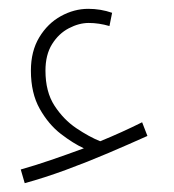

<svg xmlns="http://www.w3.org/2000/svg" viewBox="-20 -360 395 435"><path d="M36 55 27 24Q59 15 95.5 2.5Q132 -10 170 -24Q146 -35 118 -56.5Q90 -78 70 -113.5Q50 -149 50 -200Q50 -244 69 -275.5Q88 -307 118 -323.5Q148 -340 180 -340Q208 -340 234 -331L228 -301Q204 -308 181 -308Q159 -308 136 -296Q113 -284 98 -260Q83 -236 83 -200Q83 -152 103.5 -120.5Q124 -89 153 -69.5Q182 -50 207 -40Q256 -60 302 -83L314 -52Q274 -34 226 -13.5Q178 7 129 25Q80 43 36 55Z"/></svg>

Font: Noto Sans Arabic UI XCn XLt
Style: Regular
Weight: 200
Width: 2
Designer: Monotype Design Team, Nadine Chahine and Nizar Qandah
Foundry: Monotype Imaging Inc.
Version: Version 2.010; ttfautohint (v1.8.4.7-5d5b)